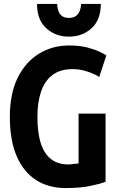

<svg xmlns="http://www.w3.org/2000/svg" viewBox="-20 -940 600 975"><path d="M314 15Q227 15 163.5 -25.5Q100 -66 65 -146.5Q30 -227 30 -347Q30 -466 70.5 -546.5Q111 -627 179 -668Q247 -709 330 -709Q385 -709 423 -699Q461 -689 485 -677.5Q509 -666 520 -659L484 -549Q459 -565 423 -577Q387 -589 349 -589Q285 -589 245.5 -558.5Q206 -528 188 -473.5Q170 -419 170 -347Q170 -265 187.5 -211.5Q205 -158 240 -131.5Q275 -105 325 -105Q336 -105 351 -107Q366 -109 379 -110V-363H516V-17Q492 -7 439.5 4Q387 15 314 15ZM330 -754Q261 -754 214.5 -797Q168 -840 168 -920H270Q272 -892 280 -876.5Q288 -861 301 -855Q314 -849 330 -849Q346 -849 359 -855Q372 -861 381 -876.5Q390 -892 392 -920H492Q492 -840 445.5 -797Q399 -754 330 -754Z"/></svg>

Font: Ubuntu Sans Mono
Style: Regular
Weight: 400
Monospace: yes
Designer: Dalton Maag Ltd
Foundry: Dalton Maag Ltd
Version: Version 1.006